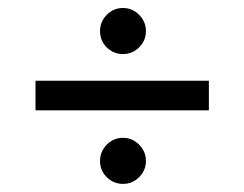

<svg xmlns="http://www.w3.org/2000/svg" viewBox="-20 -493 608 478"><path d="M229 -415.5Q229 -439 245.8 -456.1Q262.7 -473.1 286.1 -473.1Q309.6 -473.1 326.4 -456.1Q343.3 -439 343.3 -415.5Q343.3 -392.1 326.4 -375.2Q309.6 -358.4 286.1 -358.4Q262.7 -358.4 245.8 -375Q229 -391.6 229 -415.5ZM68.4 -218.3V-292H500V-218.3ZM229 -92.3Q229 -115.7 245.8 -132.8Q262.7 -149.9 286.1 -149.9Q309.6 -149.9 326.4 -132.8Q343.3 -115.7 343.3 -92.3Q343.3 -68.8 326.4 -52Q309.6 -35.2 286.1 -35.2Q262.7 -35.2 245.8 -51.8Q229 -68.4 229 -92.3Z"/></svg>

Font: Vazirmatn UI
Style: Regular
Weight: 400
Designer: Saber Rastikerdar
Foundry: Saber Rastikerdar
Version: Version 33.003